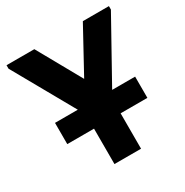

<svg xmlns="http://www.w3.org/2000/svg" viewBox="-162 -832 929 963"><g transform="rotate(-30 302.5 -350.0)"><path d="M536 -205H381V0H227V-205H72V-328H204L6 -680V-700H167L309 -446L448 -700H599V-680L403 -328H536Z"/></g></svg>

Font: Tilda Sans Extra Bold
Style: Regular
Weight: 800
Designer: ParaType Ltd
Foundry: ParaType Ltd
Version: Version 1.009